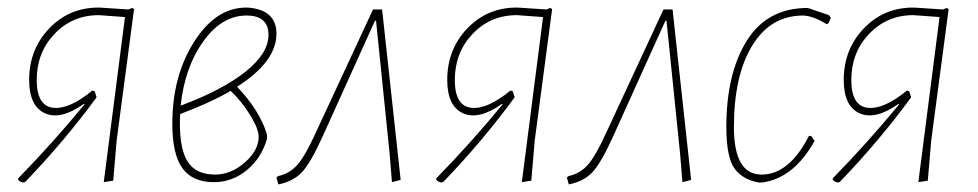

<svg xmlns="http://www.w3.org/2000/svg" viewBox="-20 -477 2582 507"><path d="M42 5Q34 4 28 -2V-6Q118 -98 203 -201L202 -203Q140 -159 98.5 -178Q57 -197 57 -266Q57 -347 110.5 -402.5Q164 -458 243 -457L319 -452L329 -456L334 -453L288 -106L279 0L254 4L310 -432L241 -437Q171 -437 124 -387.5Q77 -338 77 -266Q77 -198 119.5 -192.5Q162 -187 224 -238L230 -236L235 -220Q150 -104 47 3Z M545 4Q488 4 461.5 -33Q435 -70 435 -150Q435 -276 492.5 -366.5Q550 -457 630 -457H635Q710 -451 710 -388Q710 -314 606 -248Q666 -185 685 -122V-110Q670 -59 631.5 -27.5Q593 4 545 4ZM631 -436Q566 -436 517 -368Q468 -300 457 -198Q567 -239 628 -287.5Q689 -336 689 -385Q689 -436 631 -436ZM455 -151Q455 -80 477 -48Q499 -16 548 -16Q590 -16 626.5 -48Q663 -80 663 -116Q663 -137 640 -174Q617 -211 589 -237Q534 -205 456 -176Q455 -168 455 -151Z M965 -452H989L1038 -2L1015 4L1009 -70L973 -422H970L833 -119Q801 -48 778 -23Q755 2 715 10L710 -8L714 -12Q744 -18 765 -41.5Q786 -65 814 -127Z M1146 5Q1138 4 1132 -2V-6Q1222 -98 1307 -201L1306 -203Q1244 -159 1202.5 -178Q1161 -197 1161 -266Q1161 -347 1214.5 -402.5Q1268 -458 1347 -457L1423 -452L1433 -456L1438 -453L1392 -106L1383 0L1358 4L1414 -432L1345 -437Q1275 -437 1228 -387.5Q1181 -338 1181 -266Q1181 -198 1223.5 -192.5Q1266 -187 1328 -238L1334 -236L1339 -220Q1254 -104 1151 3Z M1732 -452H1756L1805 -2L1782 4L1776 -70L1740 -422H1737L1600 -119Q1568 -48 1545 -23Q1522 2 1482 10L1477 -8L1481 -12Q1511 -18 1532 -41.5Q1553 -65 1581 -127Z M2113 -456 2169 -437 2174 -430 2168 -416 2163 -413Q2126 -436 2099 -436Q2014 -435 1966 -356Q1918 -277 1918 -141Q1918 -16 1991 -16Q2064 -16 2116 -118H2122L2131 -105Q2076 -6 1992 5H1984Q1942 -2 1920 -31.5Q1898 -61 1898 -142Q1898 -283 1952 -369.5Q2006 -456 2113 -456Z M2193 5Q2185 4 2179 -2V-6Q2269 -98 2354 -201L2353 -203Q2291 -159 2249.5 -178Q2208 -197 2208 -266Q2208 -347 2261.5 -402.5Q2315 -458 2394 -457L2470 -452L2480 -456L2485 -453L2439 -106L2430 0L2405 4L2461 -432L2392 -437Q2322 -437 2275 -387.5Q2228 -338 2228 -266Q2228 -198 2270.5 -192.5Q2313 -187 2375 -238L2381 -236L2386 -220Q2301 -104 2198 3Z"/></svg>

Font: Alegreya Sans SC Thin
Style: Italic
Weight: 100
Italic angle: -7°
Designer: Juan Pablo del Peral
Foundry: Huerta Tipografica
Version: Version 2.007